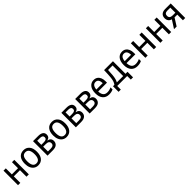

<svg xmlns="http://www.w3.org/2000/svg" viewBox="658 -2713 5013 5013"><g transform="rotate(-45 3164.5 -207.0)"><path d="M78 0V-536H163V-313H391V-536H477V0H391V-241H163V0Z M820 10Q754 10 704 -23.5Q654 -57 626 -119.5Q598 -182 598 -269Q598 -402 657 -474Q716 -546 823 -546Q924 -546 985 -474.5Q1046 -403 1046 -268Q1046 -138 986.5 -64Q927 10 820 10ZM822 -62Q892 -62 924.5 -116Q957 -170 957 -268Q957 -367 924 -420.5Q891 -474 822 -474Q751 -474 719.5 -421Q688 -368 688 -269Q688 -171 720 -116.5Q752 -62 822 -62Z M1168 0V-536H1358Q1449 -536 1496.5 -502Q1544 -468 1544 -401Q1544 -306 1446 -285V-281Q1501 -273 1530 -240Q1559 -207 1559 -154Q1559 -86 1511.5 -43Q1464 0 1361 0ZM1253 -315H1345Q1403 -315 1430 -333.5Q1457 -352 1457 -391Q1457 -466 1353 -466H1253ZM1253 -70H1354Q1471 -70 1471 -157Q1471 -246 1351 -246H1253Z M1866 10Q1800 10 1750 -23.5Q1700 -57 1672 -119.5Q1644 -182 1644 -269Q1644 -402 1703 -474Q1762 -546 1869 -546Q1970 -546 2031 -474.5Q2092 -403 2092 -268Q2092 -138 2032.5 -64Q1973 10 1866 10ZM1868 -62Q1938 -62 1970.5 -116Q2003 -170 2003 -268Q2003 -367 1970 -420.5Q1937 -474 1868 -474Q1797 -474 1765.5 -421Q1734 -368 1734 -269Q1734 -171 1766 -116.5Q1798 -62 1868 -62Z M2214 0V-536H2404Q2495 -536 2542.5 -502Q2590 -468 2590 -401Q2590 -306 2492 -285V-281Q2547 -273 2576 -240Q2605 -207 2605 -154Q2605 -86 2557.5 -43Q2510 0 2407 0ZM2299 -315H2391Q2449 -315 2476 -333.5Q2503 -352 2503 -391Q2503 -466 2399 -466H2299ZM2299 -70H2400Q2517 -70 2517 -157Q2517 -246 2397 -246H2299Z M2724 0V-536H2914Q3005 -536 3052.5 -502Q3100 -468 3100 -401Q3100 -306 3002 -285V-281Q3057 -273 3086 -240Q3115 -207 3115 -154Q3115 -86 3067.5 -43Q3020 0 2917 0ZM2809 -315H2901Q2959 -315 2986 -333.5Q3013 -352 3013 -391Q3013 -466 2909 -466H2809ZM2809 -70H2910Q3027 -70 3027 -157Q3027 -246 2907 -246H2809Z M3436 10Q3326 10 3263 -62Q3200 -134 3200 -265Q3200 -399 3258 -473Q3316 -547 3414 -547Q3478 -547 3522.5 -516.5Q3567 -486 3590 -431.5Q3613 -377 3613 -306V-250H3288Q3293 -63 3443 -63Q3483 -63 3518 -71.5Q3553 -80 3591 -98V-23Q3556 -6 3519 2Q3482 10 3436 10ZM3290 -320H3526Q3526 -387 3499 -431.5Q3472 -476 3413 -476Q3358 -476 3327 -436Q3296 -396 3290 -320Z M3658 133V-73H3710Q3741 -115 3756.5 -164.5Q3772 -214 3778 -286Q3780 -313 3782 -342Q3784 -371 3786.5 -416.5Q3789 -462 3791 -536H4119V-72H4193V133H4110L4109 0H3741V133ZM3800 -73H4034V-464H3867Q3864 -418 3861.5 -373Q3859 -328 3856 -287Q3850 -214 3836 -163Q3822 -112 3800 -73Z M4483 10Q4373 10 4310 -62Q4247 -134 4247 -265Q4247 -399 4305 -473Q4363 -547 4461 -547Q4525 -547 4569.5 -516.5Q4614 -486 4637 -431.5Q4660 -377 4660 -306V-250H4335Q4340 -63 4490 -63Q4530 -63 4565 -71.5Q4600 -80 4638 -98V-23Q4603 -6 4566 2Q4529 10 4483 10ZM4337 -320H4573Q4573 -387 4546 -431.5Q4519 -476 4460 -476Q4405 -476 4374 -436Q4343 -396 4337 -320Z M4781 0V-536H4866V-313H5094V-536H5180V0H5094V-241H4866V0Z M5335 0V-536H5420V-313H5648V-536H5734V0H5648V-241H5420V0Z M5838 0 5980 -221Q5925 -236 5895.5 -275.5Q5866 -315 5866 -375Q5866 -452 5913.5 -494Q5961 -536 6048 -536H6252V0H6167V-208H6066L5935 0ZM6070 -279H6167V-466H6059Q5953 -466 5954 -375Q5953 -279 6070 -279Z"/></g></svg>

Font: Noto Sans SemiCondensed
Style: Regular
Weight: 400
Width: 4
Designer: Monotype Design Team
Foundry: Monotype Imaging Inc.
Version: Version 2.013; ttfautohint (v1.8.4.7-5d5b)